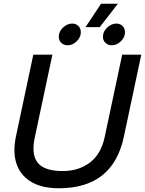

<svg xmlns="http://www.w3.org/2000/svg" viewBox="-20 -991 775 1026"><path d="M520 -971H610L513 -846H437ZM294 -795Q294 -822 316.5 -843.5Q339 -865 366 -865Q386 -865 399 -852Q412 -839 412 -819Q412 -792 390 -770.5Q368 -749 341 -749Q321 -749 307.5 -762Q294 -775 294 -795ZM530 -795Q530 -822 552.5 -843.5Q575 -865 602 -865Q622 -865 635 -852Q648 -839 648 -819Q648 -792 626 -770.5Q604 -749 577 -749Q557 -749 543.5 -762Q530 -775 530 -795ZM57 -190Q57 -221 65 -261L158 -699H260L166 -257Q159 -226 159 -197Q159 -135 197.5 -106Q236 -77 315 -77Q401 -77 460.5 -122.5Q520 -168 539 -257L633 -699H735L642 -261Q584 15 295 15Q180 15 118.5 -39.5Q57 -94 57 -190Z"/></svg>

Font: Prompt
Style: Italic
Weight: 400
Italic angle: -12°
Designer: Katatrad Team
Foundry: CadsonDemak
Version: Version 1.001